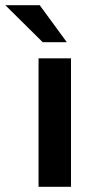

<svg xmlns="http://www.w3.org/2000/svg" viewBox="-88 -717 352 737"><path d="M60 -493H184.5V0H60ZM-67.5 -697H64.5L168.5 -555H76Z"/></svg>

Font: HK Grotesk
Style: Bold
Weight: 700
Designer: Alfredo Marco Pradil
Foundry: Hanken Design Co.
Version: Version 3.001